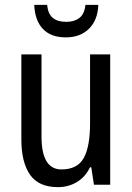

<svg xmlns="http://www.w3.org/2000/svg" viewBox="-20 -761 545 791"><path d="M434 -537V0H367L356 -72H351Q331 -31 296 -10.5Q261 10 219 10Q139 10 103.5 -41.5Q68 -93 68 -186V-537H151V-199Q151 -63 233 -63Q299 -63 325 -110Q351 -157 351 -253V-537ZM385 -741Q383 -679 347 -643Q311 -607 251 -607Q190 -607 157 -641.5Q124 -676 121 -741H174Q178 -703 198 -687Q218 -671 253 -671Q286 -671 307 -687Q328 -703 332 -741Z"/></svg>

Font: Noto Sans Gurmukhi Condensed
Style: Regular
Weight: 400
Width: 3
Designer: Jelle Bosma - Monotype Design Team
Foundry: Monotype Imaging Inc.
Version: Version 2.004; ttfautohint (v1.8.4.7-5d5b)